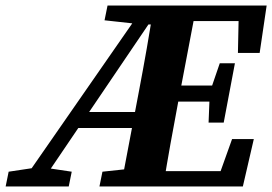

<svg xmlns="http://www.w3.org/2000/svg" viewBox="-52 -677 988 697"><path d="M-31.5 0H197.5L208.4 -53.7L108 -68.7H79.2L-20.6 -53.7L-31.5 0ZM16.9 0H88.4L533.5 -657H473.1L16.9 0ZM186.8 -212.3H471.6L474.1 -270.5H221.4L186.8 -212.3ZM309 0H461L473.9 -68.7H459.9L319.9 -53.7L309 0ZM327.5 -603.3 464.4 -588.3H566L579.2 -657H338.4L327.5 -603.3ZM386.8 0H540.4C557.2 -103 575.9 -207 595.6 -310.7L661.4 -657H507.1C490.3 -554 472.3 -450 452.6 -347L386.8 0ZM461 0H829.6L869.4 -172.2H790.5L728.9 0L809.9 -55.8H471.7L461 0ZM520.1 -308.2H733.5L744.4 -366.4H531.3L520.1 -308.2ZM573.5 -600.5H873.3L815.3 -657L811.7 -484.8H890.6L916 -657H585L573.5 -600.5ZM705.2 -231.9H760.1L800.8 -447.3H745.8L712.9 -351.4L709.2 -332.8L705.2 -231.9Z"/></svg>

Font: Source Serif Variable
Style: Italic
Weight: 389
Italic angle: -12°
Designer: Frank Grießhammer
Foundry: Adobe Systems Incorporated
Version: Version 3.001;hotconv 1.0.111;makeotfexe 2.5.65597